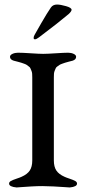

<svg xmlns="http://www.w3.org/2000/svg" viewBox="-20 -823 379 845"><path d="M128 -656Q128 -663 133 -671Q135 -675 161.5 -721Q188 -767 204 -790Q213 -803 231 -803Q246 -803 270.5 -796Q295 -789 295 -780Q295 -773 282 -761Q237 -723 152 -659Q140 -650 134 -650Q128 -650 128 -656ZM280 -591Q293 -591 304 -586Q315 -581 315 -573Q315 -561 300 -556Q295 -555 282.5 -551.5Q270 -548 266.5 -547Q263 -546 253.5 -542.5Q244 -539 241.5 -537Q239 -535 233 -531Q227 -527 225.5 -523Q224 -519 221 -512.5Q218 -506 217.5 -498.5Q217 -491 217 -482V-117Q217 -89 228 -72.5Q239 -56 264 -45Q270 -42 286.5 -36.5Q303 -31 311 -26.5Q319 -22 319 -15Q319 -1 287 2Q285 2 264.5 0.5Q244 -1 215.5 -2.5Q187 -4 166 -4Q145 -4 118.5 -2.5Q92 -1 73.5 0.5Q55 2 53 2Q20 -1 20 -15Q20 -22 28 -26.5Q36 -31 52.5 -36.5Q69 -42 75 -45Q100 -56 111 -72.5Q122 -89 122 -117V-482Q122 -491 121.5 -498.5Q121 -506 118 -512.5Q115 -519 113.5 -523Q112 -527 106 -531Q100 -535 98 -537Q96 -539 86.5 -542.5Q77 -546 73.5 -547Q70 -548 57.5 -551.5Q45 -555 40 -556Q24 -561 24 -573Q24 -581 35 -586Q46 -591 59 -591Q79 -591 115.5 -588.5Q152 -586 170 -586Q188 -586 225.5 -588.5Q263 -591 280 -591Z"/></svg>

Font: EB Garamond 08
Style: Regular
Weight: 400
Version: Version 0.016 ; ttfautohint (v1.5)